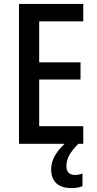

<svg xmlns="http://www.w3.org/2000/svg" viewBox="-20 -734 493 980"><path d="M405 0H77V-714H405V-625H180V-416H391V-328H180V-90H405ZM319 113Q319 159 363 159Q376 159 385 156.5Q394 154 401 152V216Q390 221 376.5 223.5Q363 226 345 226Q293 226 267 201Q241 176 241 129Q241 91 264.5 53.5Q288 16 327 -14L380 0Q347 33 333 59Q319 85 319 113Z"/></svg>

Font: Noto Sans Lao Condensed Medium
Style: Regular
Weight: 500
Width: 3
Designer: Monotype Design Team
Foundry: Monotype Imaging Inc.
Version: Version 2.003; ttfautohint (v1.8.4.7-5d5b)